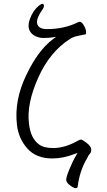

<svg xmlns="http://www.w3.org/2000/svg" viewBox="-20 -817 554 996"><path d="M383 151Q382 159 372.5 159Q363 159 344 145Q325 131 323.5 118Q322 105 339.5 62Q357 19 375 -11L382 -24L369 -19Q308 5 251 5Q168 5 122 -46.5Q76 -98 68 -169Q53 -295 115.5 -426Q178 -557 255 -614L271 -626L251 -623Q233 -620 205 -620Q177 -620 154 -635Q115 -662 135 -718Q150 -761 181 -787Q194 -797 199 -797Q207 -797 208 -788.5Q209 -780 200 -767Q170 -725 172 -699V-698Q177 -666 224 -666Q314 -666 388 -703Q390 -704 393 -704Q404 -704 414.5 -686Q425 -668 426.5 -654Q428 -640 424 -639Q405 -635 382.5 -630.5Q360 -626 343 -615Q238 -548 178 -413.5Q118 -279 130 -178Q138 -100 182 -68Q207 -49 256 -49Q317 -49 384 -87Q394 -93 400.5 -93Q407 -93 429 -76Q451 -59 453 -44Q455 -29 446.5 -20Q438 -11 433 2Q393 68 383 151Z"/></svg>

Font: LXGW WenKai TC Light
Style: Regular
Weight: 300
Designer: LXGW / Fontworks Inc.
Foundry: LXGW / Fontworks Inc.
Version: Version 1.330